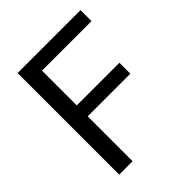

<svg xmlns="http://www.w3.org/2000/svg" viewBox="-199 -831 950 950"><g transform="rotate(-45 276.5 -355.5)"><path d="M474.6 -314H176.3V0H82.5V-710.9H522.9V-633.8H176.3V-390.6H474.6Z"/></g></svg>

Font: Roboto-o
Style: o-Regular
Weight: 400
Designer: Google
Version: Version 2.134; 2016; ttfautohint (v1.6)